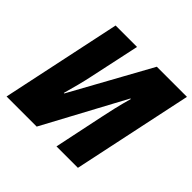

<svg xmlns="http://www.w3.org/2000/svg" viewBox="-174 -895 1077 1077"><g transform="rotate(45 364.5 -357.0)"><path d="M12 0H251L511 -483H515C494 -407 481 -350 470 -296L408 0H578L729 -714H490L229 -241H225C243 -305 259 -366 269 -415L333 -714H163Z"/></g></svg>

Font: Noto Sans Black
Style: Italic
Weight: 900
Italic angle: -12°
Designer: Monotype Design Team
Foundry: Monotype Imaging Inc.
Version: Version 2.013